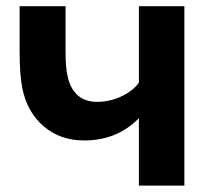

<svg xmlns="http://www.w3.org/2000/svg" viewBox="-20 -582 671 602"><path d="M415.5 -562.5H558.1V0H415.5V-211.4Q347.2 -141.6 243.7 -141.6Q168.9 -141.6 116.9 -186Q64.9 -230.5 49.8 -306.2Q41.5 -348.6 41.5 -421.9V-562.5H185.5V-421.9Q185.5 -367.2 192.9 -338.4Q212.4 -262.7 284.2 -262.7Q324.2 -262.7 360.6 -279.8Q397 -296.9 415.5 -322.8Z"/></svg>

Font: Manrope3 ExtraBold
Style: Bold
Weight: 800
Width: 4
Designer: Mikhail Sharanda
Foundry: Mikhail Sharanda
Version: Version 3.000;PS 003.000;hotconv 1.0.88;makeotf.lib2.5.64775